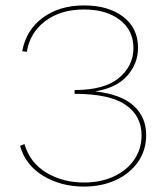

<svg xmlns="http://www.w3.org/2000/svg" viewBox="-20 -683 615 708"><path d="M519 -185Q519 -129 489 -86Q459 -43 407 -19Q355 5 289 5Q205 5 139.5 -34.5Q74 -74 54 -145L70 -152Q91 -82 151.5 -46Q212 -10 290 -10Q351 -10 399 -32Q447 -54 474.5 -93.5Q502 -133 502 -184Q502 -256 443 -296.5Q384 -337 255 -337V-351Q365 -351 418.5 -395.5Q472 -440 472 -506Q472 -571 422 -609.5Q372 -648 290 -648Q203 -648 146.5 -605Q90 -562 79 -492L62 -494Q76 -572 137.5 -617.5Q199 -663 290 -663Q380 -663 434.5 -621Q489 -579 489 -507Q489 -449 449.5 -404Q410 -359 331 -346Q427 -335 473 -293Q519 -251 519 -185Z"/></svg>

Font: Ysabeau Infant Thin
Style: Regular
Weight: 200
Designer: Christian Thalmann (Catharsis Fonts)
Version: Version 0.003